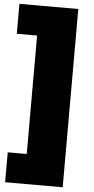

<svg xmlns="http://www.w3.org/2000/svg" viewBox="-78 -846 540 1103"><g transform="rotate(5 192.5 -294.0)"><path d="M-4.5 220V47.5H105V-635.5H-12V-808H327.5V220Z"/></g></svg>

Font: Encode Sans SmExp Black
Style: Regular
Weight: 900
Width: 6
Designer: Multiple Designers
Foundry: Impallari Type
Version: Version 3.002; ttfautohint (v1.8.3) -l 8 -r 50 -G 200 -x 14 